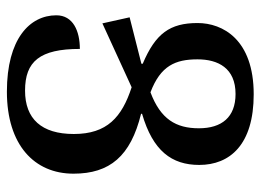

<svg xmlns="http://www.w3.org/2000/svg" viewBox="-122 -642 774 571"><g transform="rotate(90 265.5 -357.0)"><path d="M319 -389V-392C429 -424 471 -480 471 -562C471 -653 411 -724 261 -724C98 -724 49 -632 49 -557C49 -475 80 -432 170 -394V-390L32 -355L50 -274L240 -361C329 -332 379 -288 379 -189C379 -93 334 -44 250 -44C163 -44 126 -88 126 -207C73 -207 26 -187 26 -137C26 -58 96 10 253 10C412 10 497 -72 497 -188C497 -296 445 -358 319 -389ZM157 -557C157 -618 183 -670 260 -670C329 -670 362 -629 362 -561C362 -493 335 -447 255 -417C176 -447 157 -491 157 -557Z"/></g></svg>

Font: Noto Serif Armenian Condensed Semi
Style: Regular
Weight: 600
Width: 3
Designer: Monotype Design Team
Foundry: Monotype Imaging Inc.
Version: Version 1.901